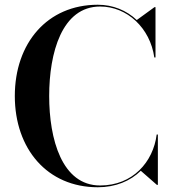

<svg xmlns="http://www.w3.org/2000/svg" viewBox="-20 -780 730 810"><path d="M646 -212.5H641C626.5 -96.5 539.5 2.5 402.5 2.5C241 2.5 187.5 -193 187.5 -375C187.5 -557 241 -752.5 402.5 -752.5C515.5 -752.5 613.5 -662.5 631 -537.5H636V-750H632L557 -695.5C514 -736 457 -760 392.5 -760C179.5 -760 42.5 -598 42.5 -375C42.5 -152 179.5 10 392.5 10C467.5 10 529.5 -16 574 -59.5L642 0H646Z"/></svg>

Font: Bodoni* 36pt Medium
Style: Regular
Weight: 500
Version: Version 2.3